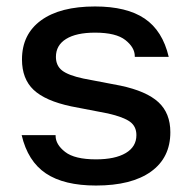

<svg xmlns="http://www.w3.org/2000/svg" viewBox="-20 -564 592 594"><path d="M47 -146H152V-144Q152 -117 181.5 -94Q211 -71 277 -71Q336 -71 369 -90.5Q402 -110 402 -146Q402 -173 382 -187.5Q362 -202 314 -213L200 -235Q120 -252 84 -286Q48 -320 48 -380Q48 -458 107 -501Q166 -544 274 -544Q372 -544 427.5 -506.5Q483 -469 502 -388H397V-390Q397 -417 368 -440Q339 -463 274 -463Q216 -463 184.5 -443.5Q153 -424 153 -388Q153 -361 172 -346Q191 -331 238 -321L353 -299Q433 -282 470 -248Q507 -214 507 -155Q507 -76 447 -33Q387 10 277 10Q178 10 122 -27.5Q66 -65 47 -146Z"/></svg>

Font: Mozilla Text BETA Medium
Style: Regular
Weight: 500
Designer: Studio DRAMA
Foundry: Studio DRAMA
Version: Version 0.100